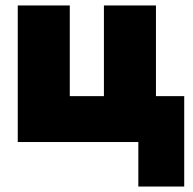

<svg xmlns="http://www.w3.org/2000/svg" viewBox="-20 -520 708 703"><path d="M654.5 -168V163H486.5V0H45V-500H235.5V-168H360.5V-500H551V-168Z"/></svg>

Font: Overused Grotesk Black
Style: Regular
Weight: 900
Version: Version 0.004